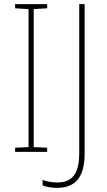

<svg xmlns="http://www.w3.org/2000/svg" viewBox="-20 -734 519 928"><path d="M208 0V-20L143 -23V-690L208 -694V-714H53V-694L118 -690V-23L53 -20V0ZM257 174C354 174 389 109 389 10V-714H363V5C363 92 339 148 257 148C230 148 204 143 186 135V162C203 169 226 174 257 174Z"/></svg>

Font: Noto Sans Sinhala UI SemiCondensed Thin
Style: Regular
Weight: 100
Width: 4
Designer: Jelle Bosma - Monotype Design Team
Foundry: Monotype Imaging Inc.
Version: Version 2.006